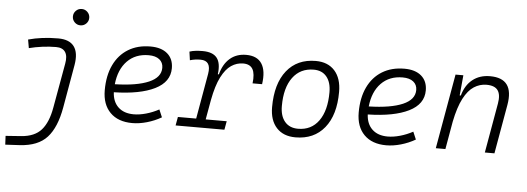

<svg xmlns="http://www.w3.org/2000/svg" viewBox="-58 -917 3631 1324"><g transform="rotate(5 1758.0 -255.0)"><path d="M14.2 234.4 11.2 173.8 118.7 166Q211.4 159.2 257.8 106.4Q304.2 53.7 322.3 -49.8L377.4 -358.4Q387.2 -411.1 368.7 -439Q350.1 -466.8 305.2 -466.8Q258.3 -466.8 210 -460.4Q161.6 -454.1 118.2 -442.9L107.9 -501.5Q200.7 -527.3 314.5 -527.3Q392.1 -527.3 424.6 -483.4Q457 -439.5 442.4 -354.5L390.1 -55.7Q365.7 83.5 303 152.6Q240.2 221.7 113.3 229ZM458.5 -630.4Q435.1 -630.4 418.5 -647Q401.9 -663.6 401.9 -687Q401.9 -710.4 418.5 -727.1Q435.1 -743.7 458.5 -743.7Q481.9 -743.7 498.5 -727.1Q515.1 -710.4 515.1 -687Q515.1 -663.6 498.5 -647Q481.9 -630.4 458.5 -630.4Z M877.9 -51.3Q918 -51.3 963.6 -64.2Q1009.3 -77.1 1051.8 -100.1L1074.2 -47.4Q1027.8 -20.5 974.9 -5.4Q921.9 9.8 873.5 9.8Q774.9 9.8 720 -45.7Q665 -101.1 665 -199.7Q665 -301.3 700 -374.5Q734.9 -447.8 799.6 -487.5Q864.3 -527.3 953.6 -527.3Q1028.8 -527.3 1070.8 -491.2Q1112.8 -455.1 1112.8 -390.6Q1112.8 -295.4 1011.2 -245.1Q909.7 -194.8 728.5 -190.9Q731.9 -125 771.2 -88.1Q810.5 -51.3 877.9 -51.3ZM730.5 -246.6Q882.3 -250.5 964.6 -285.9Q1046.9 -321.3 1046.9 -387.7Q1046.9 -424.3 1020.5 -445.3Q994.1 -466.3 946.3 -466.3Q855 -466.3 798.1 -408Q741.2 -349.6 730.5 -246.6Z M1172.9 0 1183.6 -59.6H1310.1L1365.2 -373.5Q1381.3 -466.8 1304.7 -466.8Q1286.1 -466.8 1268.1 -464.4Q1250 -461.9 1231.9 -456.5L1223.6 -515.6Q1244.6 -522.5 1267.3 -524.9Q1290 -527.3 1314 -527.3Q1384.8 -527.3 1413.6 -490.5Q1442.4 -453.6 1432.1 -377H1439.5Q1458 -448.7 1503.2 -488Q1548.3 -527.3 1616.2 -527.3Q1691.9 -527.3 1723.9 -478Q1755.9 -428.7 1742.2 -335.4H1676.3Q1684.6 -401.9 1666.3 -434.1Q1647.9 -466.3 1600.1 -466.3Q1556.2 -466.3 1517.8 -440.7Q1479.5 -415 1449.5 -356Q1419.4 -296.9 1400.4 -196.3L1376 -59.6H1521.5L1510.7 0Z M2002.9 9.8Q1918.9 9.8 1871.8 -41.5Q1824.7 -92.8 1824.7 -184.1Q1824.7 -346.2 1897 -436.8Q1969.2 -527.3 2097.7 -527.3Q2181.6 -527.3 2228.8 -474.9Q2275.9 -422.4 2275.9 -328.6Q2275.9 -168.9 2203.6 -79.6Q2131.3 9.8 2002.9 9.8ZM2015.6 -50.8Q2107.4 -50.8 2158.7 -122.1Q2210 -193.4 2210 -320.3Q2210 -389.2 2178.2 -427.7Q2146.5 -466.3 2088.9 -466.3Q1996.1 -466.3 1943.6 -395.3Q1891.1 -324.2 1891.1 -197.3Q1891.1 -128.4 1923.8 -89.6Q1956.5 -50.8 2015.6 -50.8Z M2635.7 -51.3Q2675.8 -51.3 2721.4 -64.2Q2767.1 -77.1 2809.6 -100.1L2832 -47.4Q2785.6 -20.5 2732.7 -5.4Q2679.7 9.8 2631.3 9.8Q2532.7 9.8 2477.8 -45.7Q2422.9 -101.1 2422.9 -199.7Q2422.9 -301.3 2457.8 -374.5Q2492.7 -447.8 2557.4 -487.5Q2622.1 -527.3 2711.4 -527.3Q2786.6 -527.3 2828.6 -491.2Q2870.6 -455.1 2870.6 -390.6Q2870.6 -295.4 2769 -245.1Q2667.5 -194.8 2486.3 -190.9Q2489.7 -125 2529.1 -88.1Q2568.4 -51.3 2635.7 -51.3ZM2488.3 -246.6Q2640.1 -250.5 2722.4 -285.9Q2804.7 -321.3 2804.7 -387.7Q2804.7 -424.3 2778.3 -445.3Q2752 -466.3 2704.1 -466.3Q2612.8 -466.3 2555.9 -408Q2499 -349.6 2488.3 -246.6Z M2974.1 0 3065.4 -517.6H3119.6L3106.4 -377H3114.3Q3133.8 -448.7 3182.9 -488Q3231.9 -527.3 3304.2 -527.3Q3472.7 -527.3 3439.9 -340.3L3379.9 0H3313.5L3374 -344.2Q3384.8 -405.3 3363.3 -435.8Q3341.8 -466.3 3284.7 -466.3Q3238.3 -466.3 3198 -440.4Q3157.7 -414.6 3126.2 -354.2Q3094.7 -293.9 3074.2 -191.9L3040.5 0Z"/></g></svg>

Font: Cascadia Code PL Light
Style: Italic
Weight: 300
Italic angle: -10°
Monospace: yes
Designer: Aaron Bell
Foundry: Saja Typeworks
Version: Version 2404.023; ttfautohint (v1.8.4)